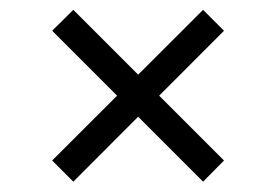

<svg xmlns="http://www.w3.org/2000/svg" viewBox="-20 -412 548 381"><path d="M83.5 -93.5 383 -392.5 424.5 -351 125.5 -51.5ZM83.5 -351 125.5 -392.5 424.5 -93.5 383 -51.5Z"/></svg>

Font: Newsreader 24pt
Style: Bold
Weight: 700
Designer: Hugues Gentile
Foundry: Production Type
Version: Version 1.003